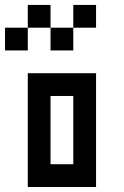

<svg xmlns="http://www.w3.org/2000/svg" viewBox="-111 -747 495 767"><path d="M0 -454.5H90.9V-363.6H0ZM90.9 -454.5H181.8V-363.6H90.9ZM181.8 -454.5H272.7V-363.6H181.8ZM181.8 -363.6H272.7V-272.7H181.8ZM181.8 -272.7H272.7V-181.8H181.8ZM181.8 -181.8H272.7V-90.9H181.8ZM181.8 -90.9H272.7V0H181.8ZM90.9 -90.9H181.8V0H90.9ZM0 -90.9H90.9V0H0ZM0 -181.8H90.9V-90.9H0ZM0 -272.7H90.9V-181.8H0ZM0 -363.6H90.9V-272.7H0ZM-90.9 -636.4H0V-545.5H-90.9ZM0 -727.3H90.9V-636.4H0ZM90.9 -636.4H181.8V-545.5H90.9ZM181.8 -727.3H272.7V-636.4H181.8Z"/></svg>

Font: Micro 5
Style: Regular
Weight: 400
Designer: Sarah Cadigan-Fried
Version: Version 1.000; ttfautohint (v1.8.4.7-5d5b)